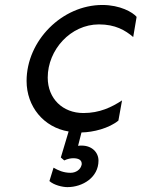

<svg xmlns="http://www.w3.org/2000/svg" viewBox="-20 -518 569 772"><path d="M391.6 -498C229.5 -498 86.9 -354.5 86.9 -192.4C86.9 -89.8 155.3 -5.9 255.9 10.7L224.6 115.2L238.3 127C252.9 120.1 265.6 118.2 274.4 118.2C296.9 118.2 308.6 126 308.6 140.6C308.6 142.6 308.6 144.5 307.6 146.5C303.7 163.1 286.1 176.8 263.7 176.8C235.4 176.8 213.9 167 195.3 156.2L178.7 210C197.3 226.6 231.4 234.4 251 234.4C312.5 234.4 376 195.3 376 127.9C376 93.8 348.6 67.4 308.6 67.4C303.7 67.4 298.8 67.4 293.9 68.4L307.6 14.6C355.5 13.7 418 -2 456.1 -33.2L470.7 -114.3C428.7 -86.9 380.9 -63.5 315.4 -63.5C232.4 -63.5 171.9 -121.1 171.9 -206.1C171.9 -317.4 263.7 -419.9 377.9 -419.9C443.4 -419.9 483.4 -396.5 515.6 -369.1L529.3 -450.2C513.7 -468.8 462.9 -498 391.6 -498Z"/></svg>

Font: Sen-gleads
Style: Italic
Weight: 400
Designer: Kosal Sen, Philatype
Foundry: Philatype
Version: Version 1.004; ttfautohint (v1.8.3)